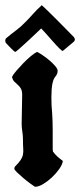

<svg xmlns="http://www.w3.org/2000/svg" viewBox="-43 -721 307 736"><path d="M99 -522Q106 -519 119.5 -510Q133 -501 146 -490Q159 -479 168.5 -468Q178 -457 178 -450Q178 -438 170.5 -429Q163 -420 160 -409Q156 -395 155 -378.5Q154 -362 154 -347Q154 -316 157 -286Q159 -254 159 -221.5Q159 -189 159 -157Q159 -152 159 -148.5Q159 -145 160 -140Q168 -129 177.5 -120.5Q187 -112 198 -104Q196 -90 184 -73Q172 -56 156 -41Q140 -26 122.5 -15.5Q105 -5 91 -5Q86 -8 73 -17.5Q60 -27 46.5 -38.5Q33 -50 22.5 -60Q12 -70 12 -74Q12 -78 14 -82Q29 -97 36 -107.5Q43 -118 45 -128.5Q47 -139 46 -152Q45 -165 45 -187Q45 -202 42.5 -217Q40 -232 40 -247Q40 -275 41 -302Q42 -329 42 -357Q42 -373 37 -381.5Q32 -390 25 -396Q18 -402 12 -408Q6 -414 3 -426Q7 -435 19.5 -449.5Q32 -464 46.5 -479Q61 -494 75.5 -506Q90 -518 99 -522ZM198 -526Q196 -524 184.5 -535.5Q173 -547 159 -563Q145 -579 132 -593.5Q119 -608 115 -612Q111 -608 95.5 -593.5Q80 -579 63 -563Q46 -547 31.5 -534.5Q17 -522 16 -522Q14 -522 9.5 -526Q5 -530 -1 -536Q-7 -542 -12.5 -548Q-18 -554 -21 -557Q-23 -563 -23 -565Q-23 -569 -20 -574Q-1 -590 18.5 -604.5Q38 -619 56 -638Q70 -652 84.5 -668.5Q99 -685 113 -697Q115 -700 116 -701Q118 -701 135.5 -684Q153 -667 174.5 -645.5Q196 -624 215.5 -604Q235 -584 241 -578L244 -571Q244 -567 243 -565.5Q242 -564 241 -562Z"/></svg>

Font: Hand Textur
Style: Regular
Weight: 400
Designer: F. H. Ehmcke um 1935
Foundry: Peter Wiegel
Version: Version 1.000